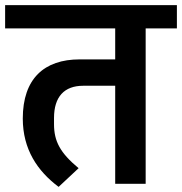

<svg xmlns="http://www.w3.org/2000/svg" viewBox="-40 -718 711 750"><path d="M189 12 267 -61C195 -121 171 -166 171 -233V-257C171 -340 211 -383 285 -383H410V0H529V-607H651V-698H-20V-607H410V-486H271C133 -486 49 -411 49 -255C49 -135 106 -50 189 12Z"/></svg>

Font: IBM Plex Devanagari Medium
Style: Regular
Weight: 600
Designer: Mike Abbink, Paul van der Laan, Pieter van Rosmalen, Erin McLaughlin
Foundry: Bold Monday
Version: Version 1.0